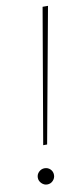

<svg xmlns="http://www.w3.org/2000/svg" viewBox="-83 -733 338 770"><g transform="rotate(-10 86.0 -347.5)"><path d="M56 -153 150 -700H172L72 -153ZM45 5Q32 5 22 -5Q12 -15 12 -28Q12 -42 22 -51.5Q32 -61 45 -61Q59 -61 68.5 -51.5Q78 -42 78 -28Q78 -15 68.5 -5Q59 5 45 5Z"/></g></svg>

Font: DM Sans 16pt Thin
Style: Italic
Weight: 250
Italic angle: -10°
Version: Version 4.004;gftools[0.9.30]